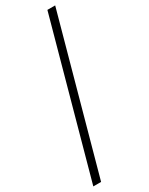

<svg xmlns="http://www.w3.org/2000/svg" viewBox="-228 -800 745 962"><g transform="rotate(-30 144.0 -319.5)"><path d="M0 121H45L288 -760H243Z"/></g></svg>

Font: Noto Serif Ethiopic Light
Style: Regular
Weight: 300
Designer: Monotype Design Team
Foundry: Monotype Imaging Inc.
Version: Version 2.102